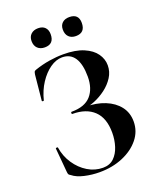

<svg xmlns="http://www.w3.org/2000/svg" viewBox="-150 -904 843 1009"><g transform="rotate(-20 271.5 -399.0)"><path d="M256 -4Q294 -4 317.5 -26.5Q341 -49 352.5 -85Q364 -121 364 -161Q364 -243 321 -284Q278 -325 201 -325Q197 -325 197 -331Q197 -337 201 -337Q275 -337 309.5 -376Q344 -415 344 -482Q344 -551 320.5 -587Q297 -623 251 -623Q217 -623 183.5 -599.5Q150 -576 123.5 -535.5Q97 -495 84 -443Q83 -440 78 -441Q73 -442 73 -444L87 -586Q89 -598 91 -602Q93 -606 102 -609Q143 -623 184 -629.5Q225 -636 262 -636Q331 -636 375.5 -617Q420 -598 441.5 -567.5Q463 -537 463 -502Q463 -466 443.5 -435.5Q424 -405 393.5 -382Q363 -359 328.5 -345Q294 -331 263 -329L277 -337Q339 -337 387 -317.5Q435 -298 462.5 -262.5Q490 -227 490 -178Q490 -123 455 -80Q420 -37 361.5 -12.5Q303 12 232 12Q189 12 147.5 2.5Q106 -7 83 -26Q74 -31 72 -35Q70 -39 69 -49L57 -184Q57 -186 62.5 -187Q68 -188 69 -185Q77 -134 104.5 -93Q132 -52 171.5 -28Q211 -4 256 -4ZM185 -703Q160 -703 145 -717.5Q130 -732 130 -758Q130 -782 145 -796Q160 -810 185 -810Q210 -810 223.5 -796Q237 -782 237 -758Q237 -703 185 -703ZM359 -703Q334 -703 319.5 -717.5Q305 -732 305 -758Q305 -782 319.5 -795.5Q334 -809 359 -809Q411 -809 411 -758Q411 -703 359 -703Z"/></g></svg>

Font: Cormorant Garamond Light
Style: Regular
Weight: 300
Designer: Christian Thalmann (Catharsis Fonts)
Foundry: Catharsis Fonts
Version: Version 4.001